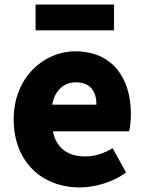

<svg xmlns="http://www.w3.org/2000/svg" viewBox="-20 -808 636 842"><path d="M330 14C396 14 474 -9 533 -51L474 -158C433 -134 395 -122 354 -122C282 -122 228 -154 212 -232H546C550 -246 554 -277 554 -309C554 -464 474 -583 310 -583C173 -583 40 -469 40 -285C40 -96 166 14 330 14ZM209 -349C221 -416 264 -447 313 -447C378 -447 403 -405 403 -349ZM136 -675H480V-788H136Z"/></svg>

Font: Noto Sans JP Black
Style: Regular
Weight: 900
Designer: Ryoko NISHIZUKA 西塚涼子 (kana, bopomofo & ideographs); Paul D. Hunt (Latin, Greek & Cyrillic); Sandoll Communications 산돌커뮤니
Foundry: Adobe
Version: Version 2.002;hotconv 1.0.116;makeotfexe 2.5.65601